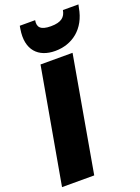

<svg xmlns="http://www.w3.org/2000/svg" viewBox="-175 -1029 804 1104"><g transform="rotate(-20 226.5 -477.5)"><path d="M5 0H202L326 -705H130ZM449 -937 453 -955H358C351 -915 327 -891 262 -891C197 -891 181 -915 188 -955H94L91 -937C70 -812 135 -749 237 -749C340 -749 428 -812 449 -937Z"/></g></svg>

Font: SVN-Poppins ExtraBold
Style: Italic
Weight: 800
Italic angle: -10°
Designer: Ninad Kale (Devanagari), Jonny Pinhorn (Latin)
Foundry: Indian Type Foundry
Version: Version 3.002 2017